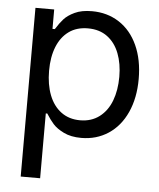

<svg xmlns="http://www.w3.org/2000/svg" viewBox="-53 -582 684 827"><g transform="rotate(5 289.5 -169.0)"><path d="M67.4 -530.3H148.4V-446.3H158.2L161.1 -450.2Q174.8 -472.7 190.9 -490.7Q207 -508.8 236.8 -522.9Q266.6 -537.1 311.5 -537.1Q377.9 -537.1 429.2 -503.9Q480.5 -470.7 508.8 -408.7Q537.1 -346.7 537.1 -263.7Q537.1 -181.6 508.8 -119.1Q480.5 -56.6 429.2 -22.9Q377.9 10.7 312.5 10.7Q267.6 10.7 236.8 -4.4Q206.1 -19.5 189.9 -37.6Q173.8 -55.7 159.2 -79.1L158.2 -81.1H151.4V199.2H67.4ZM300.8 -64.5Q349.6 -64.5 384.3 -90.8Q418.9 -117.2 436 -162.6Q453.1 -208 453.1 -265.6Q453.1 -322.3 436 -366.7Q418.9 -411.1 384.8 -436.5Q350.6 -461.9 300.8 -461.9Q252 -461.9 218.3 -437.5Q184.6 -413.1 167 -369.1Q149.4 -325.2 149.4 -265.6Q149.4 -206.1 167 -160.6Q184.6 -115.2 218.8 -89.8Q252.9 -64.5 300.8 -64.5Z"/></g></svg>

Font: Pretendard JP Variable
Style: Regular
Weight: 400
Designer: Base glyphs from Inter by Rasmus Andersson; Hangul glyphs from Noto Sans CJK(Source Han Sans) by Jang Soo-young and Kang
Foundry: Kil Hyung-jin
Version: Version 1.307;Glyphs 3.2 (3192)